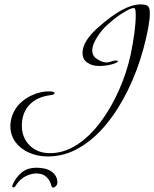

<svg xmlns="http://www.w3.org/2000/svg" viewBox="-20 -662 699 870"><path d="M146 98Q190 98 215 116.5Q240 135 240 165Q240 174 233.5 181Q227 188 221 188Q215 188 213 180Q207 155 190 139.5Q173 124 145 124Q120 124 93.5 138Q67 152 48 184Q45 187 41 187Q38 187 36 184.5Q34 182 36 178Q50 144 76.5 121Q103 98 146 98ZM197 47Q150 47 111 29.5Q72 12 49.5 -19Q27 -50 27 -91Q27 -113 35 -137Q46 -169 69.5 -192.5Q93 -216 124 -230Q163 -248 201 -248Q227 -248 227 -240Q227 -233 210 -231Q146 -223 112.5 -186Q79 -149 79 -93Q79 -38 114.5 -3Q150 32 206 32Q271 32 329.5 -6.5Q388 -45 436 -109.5Q484 -174 519 -253Q554 -332 572 -414Q583 -468 589 -513Q595 -558 595 -593Q595 -624 589 -625Q579 -628 551 -612Q532 -602 510.5 -586Q489 -570 465 -548Q443 -529 423 -498Q398 -461 398 -433Q398 -409 419 -395Q442 -379 463 -379Q472 -379 484.5 -383.5Q497 -388 505 -388Q514 -388 514 -384Q514 -378 485 -370Q458 -363 428 -363Q398 -363 376 -378Q354 -393 354 -422Q354 -475 423 -536Q541 -642 616 -642Q643 -642 651 -633.5Q659 -625 659 -602Q659 -549 629 -438Q603 -343 560.5 -255.5Q518 -168 462.5 -100Q407 -32 339.5 7.5Q272 47 197 47Z"/></svg>

Font: Ephesis
Style: Regular
Weight: 400
Designer: Robert E. Leuschke
Foundry: Robert E. Leuschke
Version: Version 1.010; ttfautohint (v1.8.3)